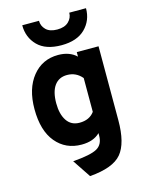

<svg xmlns="http://www.w3.org/2000/svg" viewBox="-137 -825 849 1108"><g transform="rotate(-15 288.0 -271.0)"><path d="M297 -572Q203 -572 155 -620.5Q107 -669 107 -742H207Q207 -711 229.5 -688.5Q252 -666 297 -666Q341 -666 364.5 -688.5Q388 -711 388 -742H488Q488 -669 439 -620.5Q390 -572 297 -572ZM188 92Q294 84 332.5 62.5Q371 41 371 -13V-27Q332 12 261 12Q166 12 108 -57.5Q50 -127 50 -256Q50 -378 108.5 -450.5Q167 -523 262 -523Q330 -523 371 -484V-511H501V-69Q501 68 450.5 128.5Q400 189 260 200ZM282 -113Q341 -113 371 -154V-356Q336 -398 282 -398Q233 -398 206.5 -361.5Q180 -325 180 -256Q180 -191 206 -152Q232 -113 282 -113Z"/></g></svg>

Font: OVRPSS Recut ExtraBold
Style: Regular
Weight: 800
Designer: Giant Group
Foundry: Giant Group
Version: Version 1.001;hotconv 1.0.109;makeotfexe 2.5.65596